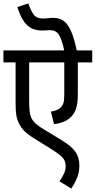

<svg xmlns="http://www.w3.org/2000/svg" viewBox="-20 -916 558 1120"><path d="M518 -552H434V-370Q434 -322 427 -294Q420 -266 404 -245Q371 -201 295 -192L277 -265Q297 -268 311 -274Q325 -280 335 -290Q346 -301 350.5 -317Q355 -333 355 -369V-552H150V-335Q150 -295 152.5 -269.5Q155 -244 164 -226Q173 -208 190.5 -193Q208 -178 238 -160L340 -98Q396 -64 419.5 -31Q443 2 443 50Q443 91 428 125Q413 159 396 184L327 142Q341 122 352 99.5Q363 77 363 53Q363 35 356.5 20.5Q350 6 330.5 -10.5Q311 -27 273 -50L185 -105Q151 -125 126.5 -147.5Q102 -170 89 -200Q79 -220 75 -245.5Q71 -271 71 -311V-552H0V-622H518ZM356 -615Q341 -687 323.5 -713.5Q306 -740 273 -740Q261 -740 249 -739Q237 -738 224 -738Q194 -738 168 -749Q142 -760 120.5 -789.5Q99 -819 81 -875L145 -896Q162 -849 178.5 -828.5Q195 -808 232 -808Q245 -808 259.5 -810Q274 -812 291 -812Q325 -812 350 -795Q375 -778 394 -735.5Q413 -693 429 -615Z"/></svg>

Font: Noto Sans SemiCondensed
Style: Regular
Weight: 400
Width: 4
Designer: Monotype Design Team
Foundry: Monotype Imaging Inc.
Version: Version 2.013; ttfautohint (v1.8.4.7-5d5b)